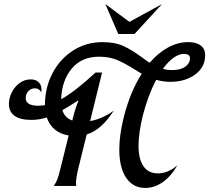

<svg xmlns="http://www.w3.org/2000/svg" viewBox="-20 -918 1033 948"><path d="M685 -347Q664 -260 664 -199Q664 -132 688.5 -97Q713 -62 759 -62Q810 -62 856 -102Q825 -48 784 -19Q743 10 697 10Q637 10 603 -40Q569 -90 569 -180Q569 -251 591 -339Q623 -466 680 -554L645 -575Q596 -606 558 -622Q520 -638 469 -638Q383 -638 334 -579Q285 -520 282 -428Q349 -465 452 -560H484L425 -320Q488 -332 542 -372Q511 -324 478.5 -295Q446 -266 408 -254L368 -92Q355 -38 355 -14Q355 -6 357 0H245Q256 -14 263 -32Q270 -50 280 -92L319 -249Q237 -263 211 -338Q173 -326 134 -326Q79 -326 51.5 -346.5Q24 -367 24 -404Q24 -434 38.5 -462.5Q53 -491 77.5 -508.5Q102 -526 131 -526Q157 -526 171 -512Q185 -498 185 -476Q185 -467 184 -462Q173 -482 153 -482Q134 -482 120.5 -468.5Q107 -455 107 -433Q107 -415 122.5 -405.5Q138 -396 169 -396Q186 -396 202 -399V-401Q202 -484 238.5 -555Q275 -626 340 -668Q405 -710 487 -710Q548 -710 590 -690.5Q632 -671 682 -634Q706 -616 719 -608Q761 -657 809.5 -683.5Q858 -710 909 -710Q950 -710 971.5 -693Q993 -676 993 -646Q993 -586 943.5 -550Q894 -514 822 -514Q786 -514 751 -524Q710 -445 685 -347ZM784 -578Q805 -572 830 -572Q872 -572 895 -589Q918 -606 918 -630Q918 -652 889 -652Q839 -652 784 -578ZM364 -421Q328 -397 288 -374Q300 -336 337 -323L340 -335Q351 -381 367 -419ZM644 -750H564L500 -898L619 -810L780 -898Z"/></svg>

Font: Srisakdi
Style: Bold
Weight: 700
Designer: Cadson Demak Co.,Ltd.
Foundry: Cadson Demak Co.,Ltd.
Version: Version 1.000